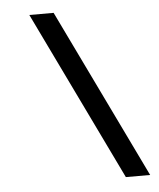

<svg xmlns="http://www.w3.org/2000/svg" viewBox="-50 -702 626 756"><g transform="rotate(-5 263.0 -324.5)"><path d="M513 10 190 -659H94L417 10Z"/></g></svg>

Font: Gamestation Extended
Style: Italic
Weight: 400
Width: 7
Designer: Jonas Hecksher
Foundry: Jonas Hecksher, Playtypeª, e-types AS
Version: Version 1.003